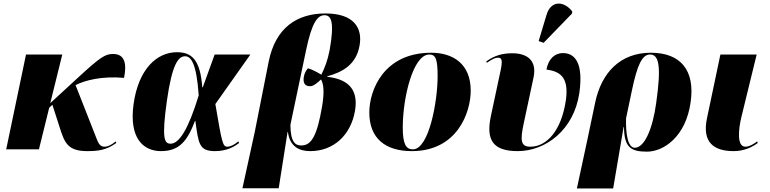

<svg xmlns="http://www.w3.org/2000/svg" viewBox="-20 -844 4351 1085"><path d="M15 0H200L258 -235L276 -252L316 -128C344 -39 361 10 473 10C532 10 581 5 637 -36L634 -45C609 -24 588 -15 572 -15C551 -15 540 -26 530 -50L407 -363C460 -390 554 -415 681 -404C697 -483 686 -539 619 -539C575 -539 548 -522 427 -411L264 -261L332 -536H127Z M890 10C994 10 1039 -48 1082 -161H1084C1102 -33 1104 10 1195 10C1263 10 1305 -16 1331 -36L1327 -45C1304 -26 1282 -15 1265 -15C1238 -15 1234 -39 1197 -256L1395 -536H1193L1126 -351H1123C1112 -504 1065 -549 980 -549C867 -549 763 -455 735 -257C708 -65 788 10 890 10ZM944 -32C909 -32 893 -59 923 -274C953 -486 989 -526 1026 -526C1057 -526 1090 -493 1103 -305C1044 -112 992 -32 944 -32Z M1350 220H1555L1605 -98H1607C1618 -14 1673 10 1733 10C1865 10 1962 -80 1986 -217C2009 -350 1934 -398 1829 -410L1830 -413C1917 -437 1993 -479 2012 -587C2029 -681 1985 -768 1819 -768C1662 -768 1537 -691 1498 -494L1420 -100ZM1683 -22C1651 -22 1622 -37 1621 -138L1710 -562C1743 -719 1775 -758 1814 -758C1854 -758 1870 -715 1843 -562C1831 -500 1815 -461 1796 -422C1771 -437 1736 -455 1720 -458C1706 -442 1699 -423 1697 -410C1691 -374 1704 -355 1735 -357C1752 -357 1777 -379 1794 -395C1809 -370 1814 -323 1800 -242C1772 -79 1741 -22 1683 -22Z M2307 10C2564 10 2640 -208 2640 -332C2640 -484 2539 -546 2417 -546C2148 -546 2067 -334 2067 -208C2067 -60 2160 10 2307 10ZM2313 0C2274 0 2256 -31 2256 -123C2256 -292 2314 -536 2406 -536C2443 -536 2453 -508 2453 -412C2453 -274 2405 0 2313 0Z M3052 -602 3212 -767 3214 -779C3171 -836 3096 -847 3069 -762L3024 -612ZM2906 10C3062 10 3223 -108 3254 -319C3278 -490 3228 -544 3161 -544C3119 -544 3080 -516 3068 -451C3136 -441 3197 -417 3178 -279C3152 -101 3067 -15 2977 -15C2921 -15 2920 -53 2939 -144L2995 -406C3016 -505 2956 -543 2875 -543C2816 -543 2773 -529 2728 -497L2731 -489C2766 -513 2779 -518 2795 -518C2816 -518 2821 -503 2809 -446L2754 -188C2725 -52 2766 10 2906 10Z M3240 221H3445L3504 -126H3506C3508 -13 3542 13 3636 13C3729 13 3856 -70 3883 -268C3908 -445 3828 -546 3658 -546C3487 -546 3379 -436 3343 -263L3299 -53ZM3567 -9C3528 -9 3515 -89 3518 -176L3551 -333C3581 -477 3609 -536 3653 -536C3704 -536 3718 -472 3688 -261C3668 -115 3622 -9 3567 -9Z M4126 10C4185 10 4232 -13 4262 -36L4259 -45C4240 -31 4215 -15 4192 -15C4142 -15 4154 -117 4169 -180L4256 -536H4051L3975 -175C3947 -40 4013 10 4126 10Z"/></svg>

Font: Noto Serif Display Black
Style: Italic
Weight: 900
Italic angle: -12°
Designer: Monotype Design Team
Foundry: Monotype Imaging Inc.
Version: Version 2.009